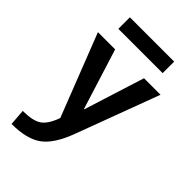

<svg xmlns="http://www.w3.org/2000/svg" viewBox="-277 -815 1143 1143"><g transform="rotate(45 295.0 -243.5)"><path d="M106 -620V-717H479V-620ZM57 230 49 128Q132 128 171 102Q210 76 237 0L34 -520H179L299 -137H301L422 -520H561L366 3Q318 133 251 181.5Q184 230 57 230Z"/></g></svg>

Font: M PLUS 1p
Style: Bold
Weight: 700
Version: Version 1.062